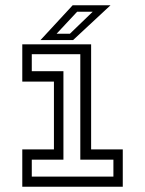

<svg xmlns="http://www.w3.org/2000/svg" viewBox="-20 -708 550 728"><path d="M64.5 0V-141.5H184.5V-398.5H64.5V-540H325.5V-141.5H445.5V0ZM100.5 -38.5H410V-102.5H284.5V-502.5H100.5V-438H220.5V-102.5H100.5ZM133.5 -556 255.5 -688H399L257 -556ZM194.5 -580H245L331.5 -663.5H272.5Z"/></svg>

Font: Tourney Expanded
Style: Regular
Weight: 400
Width: 7
Designer: Tyler Finck
Foundry: Etcetera Type Co
Version: Version 1.010; ttfautohint (v1.8.3)